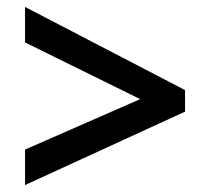

<svg xmlns="http://www.w3.org/2000/svg" viewBox="-20 -605 603 552"><path d="M52 -175 383 -320 52 -483V-585L512 -346V-284L52 -73Z"/></svg>

Font: Noto Sans Devanagari UI SemiBold
Style: Regular
Weight: 600
Designer: Jelle Bosma - Monotype Design Team
Foundry: Monotype Imaging Inc.
Version: Version 2.003; ttfautohint (v1.8.4.7-5d5b)